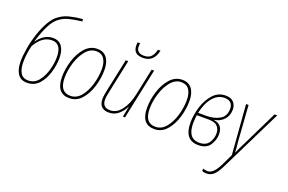

<svg xmlns="http://www.w3.org/2000/svg" viewBox="-120 -1198 2815 1876"><g transform="rotate(20 1287.5 -259.5)"><path d="M384 -325Q384 -401 353 -445Q322 -489 260 -489Q211 -489 170 -463Q129 -437 101 -395H98Q128 -498 165.5 -571.5Q203 -645 252 -676Q287 -702 339.5 -715.5Q392 -729 471 -738L470 -762Q393 -755 336 -740.5Q279 -726 240 -698Q191 -668 153.5 -603Q116 -538 90 -458.5Q64 -379 51 -301Q38 -223 38 -167Q38 -86 69 -38Q100 10 167 10Q244 10 291.5 -44.5Q339 -99 361.5 -176.5Q384 -254 384 -325ZM65 -168Q65 -212 71 -256.5Q77 -301 88 -343Q126 -407 167.5 -435.5Q209 -464 258 -464Q357 -464 357 -324Q357 -259 336.5 -187.5Q316 -116 275 -65.5Q234 -15 170 -15Q115 -15 90 -56.5Q65 -98 65 -168Z M837 -366Q837 -446 802.5 -491.5Q768 -537 704 -537Q629 -537 576.5 -478Q524 -419 497 -332Q470 -245 470 -163Q470 10 606 10Q681 10 732.5 -48Q784 -106 810.5 -193Q837 -280 837 -366ZM497 -163Q497 -239 522 -320Q547 -401 593 -456.5Q639 -512 702 -512Q756 -512 783 -472.5Q810 -433 810 -366Q810 -288 786.5 -207Q763 -126 718 -70.5Q673 -15 608 -15Q497 -15 497 -163Z M1287 -731H1260Q1251 -686 1226 -657.5Q1201 -629 1150 -629Q1072 -629 1072 -700Q1072 -714 1075 -731H1050Q1047 -718 1047 -698Q1047 -606 1149 -606Q1261 -606 1287 -731ZM1181 -109H1183L1162 0H1184L1295 -527H1269L1210 -247Q1188 -144 1138.5 -79.5Q1089 -15 1022 -15Q941 -15 941 -98Q941 -117 945 -139.5Q949 -162 954 -185L1026 -527H1000L929 -192Q924 -167 919.5 -140.5Q915 -114 915 -95Q915 10 1019 10Q1076 10 1118 -27Q1160 -64 1181 -109Z M1721 -366Q1721 -446 1686.5 -491.5Q1652 -537 1588 -537Q1513 -537 1460.5 -478Q1408 -419 1381 -332Q1354 -245 1354 -163Q1354 10 1490 10Q1565 10 1616.5 -48Q1668 -106 1694.5 -193Q1721 -280 1721 -366ZM1381 -163Q1381 -239 1406 -320Q1431 -401 1477 -456.5Q1523 -512 1586 -512Q1640 -512 1667 -472.5Q1694 -433 1694 -366Q1694 -288 1670.5 -207Q1647 -126 1602 -70.5Q1557 -15 1492 -15Q1381 -15 1381 -163Z M2104 -158Q2104 -260 2010 -273V-275Q2068 -283 2108 -324.5Q2148 -366 2148 -431Q2148 -476 2121 -506.5Q2094 -537 2037 -537Q1960 -537 1907.5 -479.5Q1855 -422 1828.5 -337.5Q1802 -253 1802 -172Q1802 10 1947 10Q2033 10 2068.5 -45Q2104 -100 2104 -158ZM2034 -512Q2080 -512 2100.5 -489Q2121 -466 2121 -430Q2121 -352 2063.5 -319Q2006 -286 1928 -286H1840Q1862 -391 1913.5 -451.5Q1965 -512 2034 -512ZM1829 -174Q1829 -204 1831.5 -226.5Q1834 -249 1836 -260H1958Q2024 -260 2051 -231Q2078 -202 2078 -157Q2078 -104 2048 -59.5Q2018 -15 1949 -15Q1829 -15 1829 -174Z M2256 121 2575 -527H2547L2366 -156Q2351 -126 2337 -97.5Q2323 -69 2314 -47H2312Q2311 -69 2309 -97Q2307 -125 2303 -157L2277 -527H2251L2291 -10L2233 111Q2180 218 2121 218Q2094 218 2074 208L2071 233Q2089 243 2119 243Q2164 243 2195 212.5Q2226 182 2256 121Z"/></g></svg>

Font: Noto Sans Display SemiCondensed Thin
Style: Italic
Weight: 250
Width: 4
Designer: Monotype Design team
Foundry: Monotype Imaging Inc.
Version: 1.000